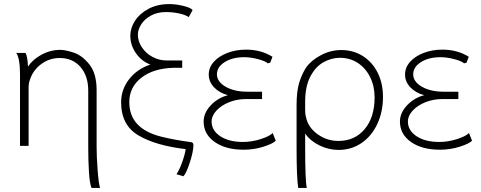

<svg xmlns="http://www.w3.org/2000/svg" viewBox="-20 -734 2356 940"><path d="M117 -408Q141 -444 184.5 -467Q228 -490 273 -490Q301 -490 342 -476Q383 -462 418 -418Q453 -374 453 -293V-15Q453 33 458 99.5Q463 166 470 186H428Q419 165 415.5 107.5Q412 50 412 -7V-290Q412 -362 374 -406Q336 -450 272 -450Q222 -450 181.5 -420Q141 -390 126 -342Q120 -327 120 -303V-20H78V-371Q78 -409 73 -437Q68 -465 59 -475H105Q115 -457 117 -408Z M889 -4Q743 -21 658 -71Q573 -121 573 -233Q573 -296 612 -346Q651 -396 716 -418Q673 -434 645.5 -473.5Q618 -513 618 -560Q618 -596 640.5 -631.5Q663 -667 706.5 -690.5Q750 -714 809 -714Q842 -714 878 -705Q914 -696 923 -685L904 -650Q887 -662 855.5 -668.5Q824 -675 792 -675Q751 -675 719.5 -658Q688 -641 671.5 -615Q655 -589 655 -565Q655 -532 674.5 -502.5Q694 -473 726.5 -455.5Q759 -438 795 -438H872V-402H828Q730 -399 671.5 -353Q613 -307 613 -234Q613 -104 769 -65Q833 -49 916 -38Q927 -36 927 -24Q927 6 910 59.5Q893 113 878 129L844 119Q857 101 871.5 61Q886 21 889 -4Z M1096 -268Q1054 -279 1028 -306.5Q1002 -334 1002 -369Q1002 -403 1026 -430.5Q1050 -458 1092 -474.5Q1134 -491 1185 -491Q1258 -491 1314 -456L1303 -427L1291 -424Q1279 -435 1243 -444.5Q1207 -454 1176 -454Q1118 -454 1080 -430Q1042 -406 1042 -370Q1042 -334 1084.5 -309.5Q1127 -285 1191 -285H1263V-249H1184Q1140 -249 1101.5 -233.5Q1063 -218 1039.5 -192.5Q1016 -167 1016 -139Q1016 -95 1058.5 -67Q1101 -39 1169 -39Q1214 -39 1258 -53.5Q1302 -68 1315 -83L1330 -45Q1317 -31 1270.5 -16Q1224 -1 1173 -1Q1085 -1 1031 -39Q977 -77 977 -139Q977 -181 1011.5 -218Q1046 -255 1096 -268Z M1479 -404Q1503 -438 1550.5 -463.5Q1598 -489 1651 -489Q1710 -489 1756.5 -459.5Q1803 -430 1829 -378Q1855 -326 1855 -260Q1855 -186 1827 -126.5Q1799 -67 1749.5 -33.5Q1700 0 1638 0Q1589 0 1544 -22Q1499 -44 1474 -80V-15Q1474 151 1482 186H1440Q1432 135 1432 -10V-219Q1432 -286 1444.5 -328Q1457 -370 1479 -404ZM1478 -161Q1488 -111 1534 -77.5Q1580 -44 1637 -44Q1717 -44 1765.5 -102Q1814 -160 1814 -257Q1814 -312 1792 -356.5Q1770 -401 1731.5 -426Q1693 -451 1644 -451Q1603 -451 1564 -429.5Q1525 -408 1499.5 -359.5Q1474 -311 1474 -236V-195Q1474 -173 1478 -161Z M2057 -268Q2015 -279 1989 -306.5Q1963 -334 1963 -369Q1963 -403 1987 -430.5Q2011 -458 2053 -474.5Q2095 -491 2146 -491Q2219 -491 2275 -456L2264 -427L2252 -424Q2240 -435 2204 -444.5Q2168 -454 2137 -454Q2079 -454 2041 -430Q2003 -406 2003 -370Q2003 -334 2045.5 -309.5Q2088 -285 2152 -285H2224V-249H2145Q2101 -249 2062.5 -233.5Q2024 -218 2000.5 -192.5Q1977 -167 1977 -139Q1977 -95 2019.5 -67Q2062 -39 2130 -39Q2175 -39 2219 -53.5Q2263 -68 2276 -83L2291 -45Q2278 -31 2231.5 -16Q2185 -1 2134 -1Q2046 -1 1992 -39Q1938 -77 1938 -139Q1938 -181 1972.5 -218Q2007 -255 2057 -268Z"/></svg>

Font: Gmarket Sans TTF Light
Style: Regular
Weight: 300
Designer: Creative Director : Sungho Lee; Art Director : Kiwoong Choi; Project Manager : Sori Yang, Jongwook Yoon; Font Designer :
Foundry: Sandoll Inc.
Version: Version 1.000;hotconv 1.0.109;makeotfexe 2.5.65596